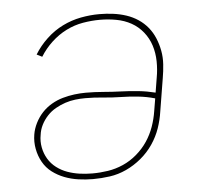

<svg xmlns="http://www.w3.org/2000/svg" viewBox="-44 -585 689 640"><g transform="rotate(-5 300.0 -265.0)"><path d="M242 8Q218 8 193.5 4.5Q169 1 147 -7.5Q125 -16 106.5 -30Q88 -44 76.5 -64.5Q65 -85 60.5 -109Q56 -133 60 -157Q63 -176 72.5 -195Q82 -214 96 -229Q110 -244 128 -254.5Q146 -265 165.5 -270.5Q185 -276 204.5 -278.5Q224 -281 243 -281Q273 -281 302 -278.5Q331 -276 360.5 -275Q390 -274 418.5 -271Q447 -268 475 -261L483 -310Q488 -337 487.5 -365Q487 -393 479 -418Q471 -443 454.5 -463.5Q438 -484 415.5 -496.5Q393 -509 366 -514Q339 -519 311 -519Q283 -519 254 -514Q225 -509 198 -495.5Q171 -482 148 -460.5Q125 -439 109 -413L91 -422Q108 -450 133 -473.5Q158 -497 187.5 -511.5Q217 -526 248.5 -532Q280 -538 311 -538Q334 -538 357 -535Q380 -532 401 -525Q422 -518 440 -506Q458 -494 471.5 -477.5Q485 -461 493.5 -440.5Q502 -420 506 -398Q510 -376 508.5 -353Q507 -330 503 -307L485 -197Q481 -169 471.5 -141.5Q462 -114 445 -89Q428 -64 404.5 -44.5Q381 -25 354 -12.5Q327 0 298.5 4Q270 8 242 8ZM242 -11Q268 -11 294 -15Q320 -19 345 -30Q370 -41 391.5 -59.5Q413 -78 428 -100.5Q443 -123 452 -148.5Q461 -174 465 -200L472 -242Q444 -250 415 -253Q386 -256 357 -256.5Q328 -257 299 -260Q270 -263 240 -263Q223 -263 206 -261Q189 -259 172.5 -253.5Q156 -248 140 -239Q124 -230 111.5 -216.5Q99 -203 91 -187Q83 -171 81 -154Q77 -133 81 -112Q85 -91 95.5 -73.5Q106 -56 122.5 -43.5Q139 -31 158.5 -24Q178 -17 199 -14Q220 -11 242 -11Z"/></g></svg>

Font: Iosevka Curly Thin Extended
Style: Italic
Weight: 100
Width: 7
Italic angle: -9°
Monospace: yes
Designer: Belleve Invis
Foundry: Belleve Invis
Version: Version 11.1.0; ttfautohint (v1.8.3)